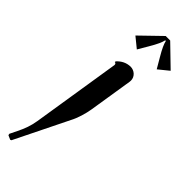

<svg xmlns="http://www.w3.org/2000/svg" viewBox="-300 -517 827 827"><g transform="rotate(45 114.0 -103.0)"><path d="M154.5 -483.4H158.4C161.4 -468.8 169.9 -449.2 190.7 -414.1L217 -369.1L263.9 -407.2L170.2 -498H142.8L49.1 -407.2L95.9 -369.1L122.3 -414.1C143.1 -449.2 151.6 -468.8 154.5 -483.4ZM75.4 -253.9 11.2 151.6C5.9 185.1 -4.2 212.4 -19.3 242.9L-35.6 276.1L-34.2 283L-14.6 291.7L-9.5 289.3L110.1 46.4C124.5 20 136.2 -20.5 140.6 -48.8L172.4 -249C172.9 -251.7 172.9 -254.2 172.9 -256.6C172.9 -279.3 153.3 -297.9 129.2 -297.9C104.7 -297.1 84.5 -286.9 67.9 -268.6L67.1 -263.7C72.5 -263.7 75.4 -259.8 75.4 -253.9Z"/></g></svg>

Font: RisaltypS01
Style: Medium
Weight: 500
Italic angle: -9°
Designer: gluk
Foundry: gluk
Version: Version 0.24